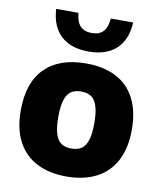

<svg xmlns="http://www.w3.org/2000/svg" viewBox="-89 -869 796 950"><g transform="rotate(10 309.5 -394.0)"><path d="M30.5 -272.5Q30.5 -413 103 -485.2Q175.5 -557.5 309.5 -557.5Q398 -557.5 460.5 -525.2Q523 -493 555.8 -429.2Q588.5 -365.5 588.5 -273.5Q588.5 -181 555 -117.5Q521.5 -54 458.8 -21.8Q396 10.5 309.5 10.5Q223 10.5 160.2 -21.5Q97.5 -53.5 64 -117Q30.5 -180.5 30.5 -272.5ZM400 -272.5Q400 -327 389.8 -358.8Q379.5 -390.5 359.8 -403.5Q340 -416.5 309.5 -416.5Q279 -416.5 259.2 -403.5Q239.5 -390.5 229.2 -359Q219 -327.5 219 -273.5Q219 -219 229.2 -187.5Q239.5 -156 259.2 -143Q279 -130 309.5 -130Q340 -130 359.8 -143Q379.5 -156 389.8 -187.2Q400 -218.5 400 -272.5ZM116 -797.5H228Q231.5 -753.5 251.5 -732Q271.5 -710.5 309.5 -710.5Q347.5 -710.5 367.2 -731.8Q387 -753 390.5 -797.5H503Q498 -709 448 -663.2Q398 -617.5 309.5 -617.5Q221 -617.5 171 -663.5Q121 -709.5 116 -797.5Z"/></g></svg>

Font: Encode Sans ExtraBold
Style: Regular
Weight: 800
Designer: Multiple Designers
Foundry: Impallari Type
Version: Version 2.000